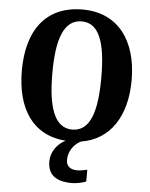

<svg xmlns="http://www.w3.org/2000/svg" viewBox="-62 -776 833 1066"><g transform="rotate(5 354.0 -242.5)"><path d="M380 240C398 240 439 234 458 224V159C437 164 418 167 402 167C367 167 341 151 341 115C341 60 376 23 409 6C571 -19 660 -158 660 -358C660 -580 551 -725 356 -725C148 -725 48 -580 48 -359C48 -148 138 -5 324 9C280 30 244 77 244 130C244 206 290 240 380 240ZM355 -56C256 -56 218 -168 218 -358C218 -548 256 -659 356 -659C455 -659 491 -548 491 -358C491 -168 455 -56 355 -56Z"/></g></svg>

Font: Noto Serif Condensed ExtraBold
Style: Regular
Weight: 800
Width: 3
Designer: Monotype Design Team
Foundry: Monotype Imaging Inc.
Version: Version 2.013